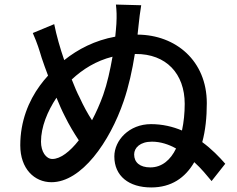

<svg xmlns="http://www.w3.org/2000/svg" viewBox="-20 -806 1040 843"><path d="M640 -71C594 -71 569 -93 569 -128C569 -157 595 -184 647 -184C685 -184 721 -172 753 -154C729 -104 691 -71 640 -71ZM433 -389C419 -350 402 -312 384 -278C365 -307 347 -340 330 -377C319 -398 307 -426 295 -457C343 -502 402 -539 474 -557C464 -500 451 -440 433 -389ZM210 -108C182 -108 160 -140 160 -184C160 -248 188 -317 228 -377C240 -348 252 -320 264 -297C284 -256 306 -220 326 -190C287 -140 245 -108 210 -108ZM589 -700C591 -719 595 -755 600 -783L489 -786C492 -757 493 -739 491 -701C490 -684 488 -665 486 -645C397 -629 322 -590 262 -542C244 -594 228 -650 218 -700L124 -661C145 -613 152 -588 163 -552C171 -529 180 -502 191 -474C178 -460 166 -445 155 -430C106 -363 69 -274 69 -168C69 -65 131 -6 206 -6C338 -6 462 -183 523 -362C545 -426 561 -499 572 -569H575C710 -570 791 -482 791 -350C791 -310 787 -270 779 -233C739 -250 693 -261 643 -261C547 -261 482 -190 482 -119C482 -33 546 17 644 17C732 17 793 -25 833 -94C864 -66 889 -35 909 -11L969 -87C943 -117 909 -152 868 -182C882 -233 888 -291 888 -353C888 -539 752 -653 584 -654Z"/></svg>

Font: Noto Sans CJK JP Medium
Style: Regular
Weight: 500
Designer: Ryoko NISHIZUKA (kana & ideographs); Paul D. Hunt (Latin, Greek & Cyrillic); Wenlong ZHANG (bopomofo); Sandoll Communica
Foundry: Adobe Systems Incorporated
Version: Version 1.004;PS 1.004;hotconv 1.0.82;makeotf.lib2.5.63406